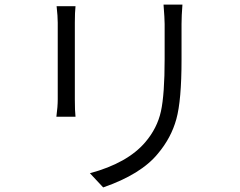

<svg xmlns="http://www.w3.org/2000/svg" viewBox="-20 -775 1040 833"><path d="M225.6 -748H307.6Q304.7 -721.7 304.7 -676.8V-343.8Q304.7 -293 307.6 -268.6H224.6Q230.5 -312.5 230.5 -343.8V-676.8Q230.5 -704.1 225.6 -748ZM689.5 -754.9H771.5Q767.6 -706.1 767.6 -670.9V-515.6Q767.6 -339.8 745.1 -258.3Q722.7 -176.8 665 -108.4Q591.8 -18.6 427.7 38.1L370.1 -23.4Q533.2 -67.4 610.4 -158.2Q662.1 -218.8 678.2 -292Q694.3 -365.2 694.3 -518.6V-670.9Q694.3 -693.4 689.5 -754.9Z"/></svg>

Font: GenEi Gothic M SemiLight
Style: Regular
Weight: 350
Designer: o_tamon (Modified); [Source Han Sans]
Ryoko NISHIZUKA  (kana & ideographs); Paul D. Hunt (Latin, Greek & Cyrillic); Wenl
Version: Version 1.1a;Original Version 1.004